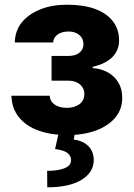

<svg xmlns="http://www.w3.org/2000/svg" viewBox="-20 -573 578 829"><path d="M29.3 -159.7H194.8Q195.3 -136.2 215.8 -121.6Q235.8 -107.4 268.6 -107.4Q301.3 -107.4 322.8 -123Q344.2 -138.7 344.2 -167Q344.2 -184.1 335.4 -197.3Q326.2 -210.4 311.5 -217.3Q296.4 -224.6 275.4 -224.6H202.6V-331.5H275.4Q306.2 -331.5 323.2 -345.7Q340.3 -359.9 340.3 -381.8Q340.3 -406.2 323.2 -421.4Q305.2 -437 276.4 -437Q247.1 -437 228.5 -423.8Q210.4 -410.6 209.5 -389.6H43.9Q44.9 -440.4 74.7 -477.1Q105.5 -513.7 155.8 -533.2Q205.6 -552.7 269 -552.7Q339.8 -552.7 389.6 -534.7Q439.5 -516.6 466.8 -481.9Q494.1 -447.3 494.1 -398.4Q494.1 -355.5 464.8 -326.2Q436 -297.4 380.4 -284.7V-278.8Q414.1 -277.3 443.4 -261.7Q472.7 -246.1 490.2 -218.3Q507.8 -189.5 507.8 -150.9Q507.8 -100.6 477.1 -64.5Q445.3 -27.8 392.6 -8.8Q338.9 10.3 269 10.3Q201.7 10.3 147.9 -8.8Q94.7 -26.9 62.5 -65.9Q30.8 -104.5 29.3 -159.7ZM217.8 70.3 234.4 -2.9H304.2L298.3 29.3Q338.4 35.2 360.8 57.1Q383.8 79.6 384.8 116.2Q385.3 170.9 332 203.6Q278.3 235.8 184.1 235.8L183.6 164.6Q231.9 164.6 258.8 153.3Q286.1 142.1 286.6 120.1Q287.6 99.6 270.5 86.9Q255.4 75.7 217.8 70.3Z"/></svg>

Font: My Font
Style: Regular
Weight: 500
Designer: Rasmus Andersson
Foundry: rsms
Version: Version 0.001